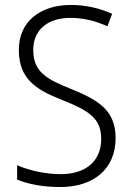

<svg xmlns="http://www.w3.org/2000/svg" viewBox="-20 -744 533 774"><path d="M446 -187C446 -298 379 -340 265 -386C168 -425 114 -454 114 -543C114 -625 174 -672 264 -672C312 -672 363 -661 413 -638L432 -688C385 -710 328 -724 265 -724C144 -724 55 -658 56 -542C56 -428 123 -383 228 -342C339 -298 388 -267 388 -184C388 -94 325 -42 225 -42C159 -42 95 -58 49 -78V-20C93 -2 151 10 223 10C355 10 446 -61 446 -187Z"/></svg>

Font: Noto Sans Khmer SemiCondensed Light
Style: Regular
Weight: 300
Width: 4
Designer: Danh Hong and the Monotype Design Team
Foundry: Monotype Imaging Inc.
Version: Version 2.004